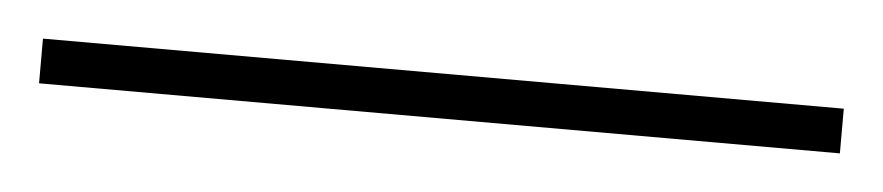

<svg xmlns="http://www.w3.org/2000/svg" viewBox="-24 -2 492 107"><g transform="rotate(5 222.0 51.5)"><path d="M-2 64H446V39H-2Z"/></g></svg>

Font: Noto Sans Tamil UI Thin
Style: Regular
Weight: 100
Designer: Jelle Bosma - Monotype Design Team
Foundry: Monotype Imaging Inc.
Version: Version 2.004